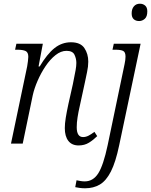

<svg xmlns="http://www.w3.org/2000/svg" viewBox="-20 -771 811 1031"><path d="M402 10Q366 10 347 -14.5Q328 -39 328 -83Q328 -107 333 -138Q338 -169 347 -211L371 -318Q373 -330 377.5 -351Q382 -372 386 -394.5Q390 -417 390 -433Q390 -456 380 -477Q370 -498 337 -498Q307 -498 278 -475Q249 -452 224.5 -415.5Q200 -379 182 -337.5Q164 -296 156 -260L102 0H39L126 -415Q128 -428 130 -442.5Q132 -457 132 -466Q132 -490 117.5 -497Q103 -504 73 -504H61L68 -536H210L187 -414H193Q233 -481 272.5 -512.5Q312 -544 361 -544Q412 -544 433 -513Q454 -482 454 -440Q454 -414 447.5 -384Q441 -354 436 -329L408 -200Q401 -170 396.5 -141Q392 -112 392 -88Q392 -35 426 -35Q441 -35 455.5 -42.5Q470 -50 487 -63L502 -40Q482 -20 458 -5Q434 10 402 10ZM727 -658Q709 -658 698 -668Q687 -678 687 -699Q687 -723 699 -737Q711 -751 731 -751Q748 -751 759.5 -741Q771 -731 771 -710Q771 -682 757.5 -670Q744 -658 727 -658ZM437 240Q421 240 407 238Q393 236 384 234L391 197Q400 199 412 201Q424 203 435 203Q480 203 507.5 160Q535 117 558 9L649 -427Q654 -450 654 -467Q654 -491 641.5 -497.5Q629 -504 600 -504H584L591 -536H735L620 9Q601 100 575.5 150Q550 200 516 220Q482 240 437 240Z"/></svg>

Font: Noto Serif SemiCondensed Light
Style: Italic
Weight: 300
Width: 4
Italic angle: -12°
Designer: Monotype Design Team
Foundry: Monotype Imaging Inc.
Version: Version 2.013; ttfautohint (v1.8.4.7-5d5b)